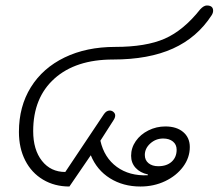

<svg xmlns="http://www.w3.org/2000/svg" viewBox="-20 -671 797 700"><path d="M49 -190Q49 -283 92.5 -353Q136 -423 215.5 -461.5Q295 -500 400 -500Q512 -500 580.5 -530Q649 -560 710 -637Q723 -651 734 -651Q757 -651 757 -632Q757 -624 752 -616Q699 -534 610.5 -494Q522 -454 392 -454Q256 -454 178.5 -384.5Q101 -315 101 -193Q101 -125 133 -84.5Q165 -44 218 -44L359 -255Q368 -268 380 -268Q388 -268 394 -262.5Q400 -257 400 -250Q400 -242 394 -233L346 -158Q360 -96 406 -62.5Q452 -29 519 -32V-35Q491 -41 474.5 -59Q458 -77 458 -103Q458 -132 475 -156.5Q492 -181 521 -195.5Q550 -210 583 -210Q624 -210 648 -189.5Q672 -169 672 -135Q672 -96 647.5 -63Q623 -30 582 -10.5Q541 9 492 9Q429 9 381 -21Q333 -51 311 -105L233 9Q179 9 137 -16Q95 -41 72 -86Q49 -131 49 -190ZM624 -125Q624 -144 610.5 -155Q597 -166 575 -166Q548 -166 528 -148Q508 -130 508 -106Q508 -87 521.5 -76Q535 -65 557 -65Q588 -65 606 -81.5Q624 -98 624 -125Z"/></svg>

Font: Kodchasan ExtraLight
Style: Italic
Weight: 275
Italic angle: -10°
Version: Version 1.000; ttfautohint (v1.6)